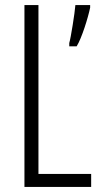

<svg xmlns="http://www.w3.org/2000/svg" viewBox="-20 -734 396 754"><path d="M76 0H338V-51H131V-714H76ZM334 -704V-714H276C274 -685 258 -584 252 -565V-552H281C301 -584 326 -665 334 -704Z"/></svg>

Font: Noto Sans Lao Looped ExtraCondensed Light
Style: Regular
Weight: 300
Width: 2
Designer: Mark Frömberg, Ben Mitchell
Foundry: The Fontpad Ltd
Version: Version 1.002